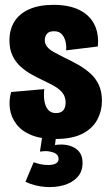

<svg xmlns="http://www.w3.org/2000/svg" viewBox="-20 -561 454 793"><path d="M209 13Q148 13 108.5 -3.5Q69 -20 47.5 -48.5Q26 -77 21 -111.5Q16 -146 26 -181L163 -193Q160 -170 163 -147Q166 -124 177.5 -109Q189 -94 211 -94Q232 -94 241.5 -105.5Q251 -117 251 -137Q251 -161 238.5 -177Q226 -193 205 -205Q184 -217 158 -229Q135 -240 110.5 -253.5Q86 -267 65 -286Q44 -305 31.5 -331.5Q19 -358 19 -394Q19 -438 39 -471Q59 -504 100 -522.5Q141 -541 201 -541Q265 -541 307.5 -520Q350 -499 369.5 -460.5Q389 -422 384 -369L253 -353Q255 -372 250.5 -390Q246 -408 235 -420Q224 -432 203 -432Q182 -432 173.5 -421Q165 -410 165 -395Q165 -380 174.5 -368Q184 -356 202 -346Q220 -336 246 -323Q276 -309 304 -293Q332 -277 354 -257Q376 -237 388.5 -209.5Q401 -182 401 -144Q401 -103 382 -67Q363 -31 321 -9Q279 13 209 13ZM85 190 119 109Q132 114 149 117.5Q166 121 183 120.5Q200 120 211 114Q222 108 222 95Q222 87 217.5 80.5Q213 74 204 70Q195 66 180.5 64Q166 62 145 65L156 -8H213L207 38Q239 33 265 40Q291 47 306 64.5Q321 82 321 111Q321 148 299.5 171Q278 194 243 204Q208 214 166.5 211Q125 208 85 190Z"/></svg>

Font: Bricolage Grotesque 48pt Condensed ExtraBold
Style: Regular
Weight: 800
Width: 3
Designer: Mathieu Triay
Foundry: Atelier Triay
Version: Version 1.001;gftools[0.9.33.dev8+g029e19f]